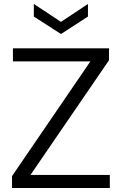

<svg xmlns="http://www.w3.org/2000/svg" viewBox="-20 -942 610 962"><path d="M40.2 0V-59.6L433 -634.5H44.8V-700H526.2V-640.2L132.7 -65.5H530.2V0ZM285.5 -771.6 149.5 -859.1V-922.2L285.5 -832.4L420.7 -922.2V-859.1Z"/></svg>

Font: Envelope Sans Variable
Style: Regular
Weight: 500
Designer: Andreas Rasmussen / Norman Anderson
Foundry: mail.de GmbH
Version: Version 1.150